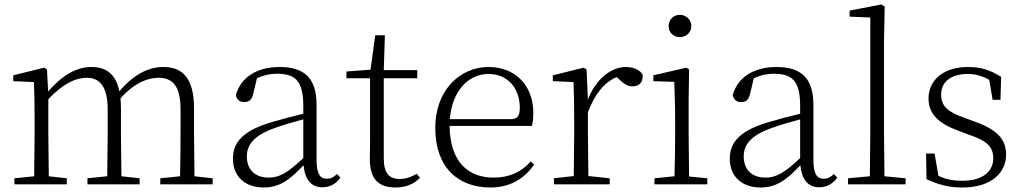

<svg xmlns="http://www.w3.org/2000/svg" viewBox="-20 -820 4546 854"><path d="M779 0H926V-27L845 -36L843 -226V-338C843 -471 793 -522 707 -522C639 -522 574 -488 511 -414C495 -491 452 -522 387 -522C321 -522 257 -486 194 -413L189 -511L176 -519L39 -485V-459L131 -455C133 -405 134 -350 134 -282V-226L132 -36L44 -27V0H277V-27L197 -36L195 -226V-379C265 -452 319 -474 367 -474C422 -474 459 -436 459 -334V-226L457 -36L369 -27V0H601V-27L520 -36L518 -226V-335C518 -353 517 -369 516 -383C582 -455 639 -474 686 -474C746 -474 783 -439 783 -334V-226C783 -171 782 -90 781 -36L693 -27V0Z M1414 13C1446 13 1474 -1 1494 -30L1479 -46C1463 -31 1451 -25 1434 -25C1404 -25 1388 -44 1388 -113V-354C1388 -473 1333 -522 1224 -522C1122 -522 1051 -476 1029 -397C1033 -377 1046 -366 1066 -366C1087 -366 1100 -375 1106 -402L1123 -472C1153 -486 1182 -492 1211 -492C1291 -492 1329 -463 1329 -350V-314C1283 -303 1233 -290 1186 -276C1062 -239 1016 -188 1016 -114C1016 -31 1075 14 1152 14C1223 14 1268 -19 1330 -85C1336 -23 1363 13 1414 13ZM1329 -117C1260 -51 1221 -30 1176 -30C1117 -30 1078 -62 1078 -125C1078 -175 1109 -217 1198 -249C1238 -264 1284 -277 1329 -289Z M1739 14C1785 14 1821 -1 1848 -29L1834 -47C1807 -32 1787 -24 1756 -24C1711 -24 1687 -51 1687 -115V-472H1836V-508H1687L1692 -663H1649L1628 -510L1521 -502V-472H1626V-196C1626 -161 1625 -142 1625 -112C1625 -28 1660 14 1739 14Z M2162 14C2248 14 2312 -25 2356 -88L2341 -102C2298 -54 2245 -30 2175 -30C2062 -30 1981 -101 1980 -260H2346C2350 -275 2352 -296 2352 -320C2352 -435 2276 -522 2153 -522C2024 -522 1916 -416 1916 -252C1916 -73 2019 14 2162 14ZM1981 -290C1990 -413 2062 -491 2152 -491C2241 -491 2292 -425 2292 -341C2292 -306 2283 -290 2251 -290Z M2531 0H2692V-27L2597 -37L2595 -226V-321C2627 -404 2668 -454 2723 -477L2733 -468C2755 -447 2771 -436 2793 -436C2825 -436 2839 -454 2839 -486C2830 -507 2800 -522 2764 -522C2695 -522 2628 -464 2595 -377L2589 -511L2576 -519L2439 -485V-459L2531 -455C2533 -405 2534 -350 2534 -281V-226L2532 -37L2444 -27V0Z M3004 -655C3031 -655 3055 -675 3055 -704C3055 -733 3031 -754 3004 -754C2976 -754 2954 -733 2954 -704C2954 -675 2976 -655 3004 -655ZM2979 0H3126V-27L3045 -35L3043 -226V-377L3045 -511L3033 -519L2886 -485V-459L2979 -456C2981 -405 2983 -349 2983 -281V-226C2983 -172 2982 -91 2980 -36L2891 -27V0Z M3624 13C3656 13 3684 -1 3704 -30L3689 -46C3673 -31 3661 -25 3644 -25C3614 -25 3598 -44 3598 -113V-354C3598 -473 3543 -522 3434 -522C3332 -522 3261 -476 3239 -397C3243 -377 3256 -366 3276 -366C3297 -366 3310 -375 3316 -402L3333 -472C3363 -486 3392 -492 3421 -492C3501 -492 3539 -463 3539 -350V-314C3493 -303 3443 -290 3396 -276C3272 -239 3226 -188 3226 -114C3226 -31 3285 14 3362 14C3433 14 3478 -19 3540 -85C3546 -23 3573 13 3624 13ZM3539 -117C3470 -51 3431 -30 3386 -30C3327 -30 3288 -62 3288 -125C3288 -175 3319 -217 3408 -249C3448 -264 3494 -277 3539 -289Z M3848 0H4008V-27L3914 -36L3912 -226V-637L3915 -791L3900 -800L3759 -773V-746L3851 -742V-226L3849 -36L3752 -27V0Z M4260 14C4391 14 4455 -53 4455 -132C4455 -199 4418 -242 4318 -278L4270 -296C4198 -321 4166 -347 4166 -399C4166 -452 4205 -491 4285 -491C4317 -491 4348 -483 4380 -465L4395 -376H4430L4433 -478C4385 -508 4344 -522 4286 -522C4173 -522 4110 -461 4110 -382C4110 -310 4160 -269 4239 -240L4289 -221C4371 -194 4398 -166 4398 -116C4398 -58 4352 -16 4260 -16C4215 -16 4183 -24 4154 -38L4137 -137H4099L4101 -23C4154 1 4199 14 4260 14Z"/></svg>

Font: Noto Serif CJK SC ExtraLight
Style: Regular
Weight: 200
Designer: Ryoko NISHIZUKA 西塚涼子 (kana & ideographs); Frank Grießhammer (Latin, Greek & Cyrillic); Wenlong ZHANG 张文龙 (bopomofo); San
Foundry: Adobe
Version: Version 2.001;hotconv 1.1.0;makeotfexe 2.6.0